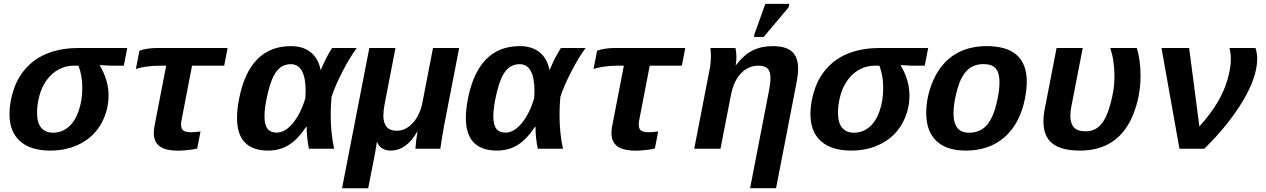

<svg xmlns="http://www.w3.org/2000/svg" viewBox="-20 -780 6641 1007"><path d="M243.7 9.8Q140.6 9.8 85.2 -39.6Q29.8 -88.9 29.8 -182.1Q29.8 -248 53.7 -315.7Q77.6 -383.3 125 -431.6Q172.4 -480 240.2 -504.2Q308.1 -528.3 392.6 -528.3H647.5L629.4 -435.5H563.5L503.9 -438.5L503.4 -436.5Q549.3 -359.4 549.3 -279.3Q549.3 -200.7 511.5 -132.6Q473.6 -64.5 403.3 -27.3Q333 9.8 243.7 9.8ZM411.6 -319.3Q411.6 -383.3 391.6 -435.5H365.2Q325.2 -435.5 288.6 -416.3Q252 -397 225.6 -360.8Q199.2 -324.7 186.8 -278.3Q174.3 -231.9 174.3 -189Q174.3 -136.2 196 -110.1Q217.8 -84 258.3 -84Q304.2 -84 339.1 -113.8Q374 -143.6 392.8 -198.7Q411.6 -253.9 411.6 -319.3Z M818.8 -435.5Q779.3 -435.5 742.7 -429.9Q706.1 -424.3 692.4 -417.5L711.4 -514.2Q725.6 -520 751.2 -524.2Q776.9 -528.3 803.2 -528.3H1173.8L1155.8 -435.5H987.3L932.6 -152.3Q929.7 -137.7 929.7 -127Q929.7 -103 942.6 -94.7Q955.6 -86.4 980.5 -86.4Q1000.5 -86.4 1031.7 -90.3L1014.2 -1Q998.5 3.4 967.3 6.8Q936 10.3 916 10.3Q848.6 10.3 817.6 -12.5Q786.6 -35.2 786.6 -83Q786.6 -100.6 791 -122.6L851.6 -435.5Z M1586.4 -115.7Q1542.5 -49.3 1494.9 -19.8Q1447.3 9.8 1386.7 9.8Q1223.1 9.8 1223.1 -161.6Q1223.1 -206.1 1233.9 -261.7Q1288.6 -538.1 1505.9 -538.1Q1569.3 -538.1 1609.4 -506.1Q1649.4 -474.1 1661.6 -413.6H1663.1Q1688 -475.6 1721.7 -528.3H1851.1Q1816.4 -481.9 1776.6 -405.3Q1736.8 -328.6 1718.8 -271.5Q1714.4 -224.1 1714.4 -178.2Q1714.4 -83 1732.4 0H1600.6Q1588.4 -55.7 1588.4 -115.7ZM1367.2 -169.4Q1367.2 -125 1383.1 -104.7Q1398.9 -84.5 1432.1 -84.5Q1475.1 -84.5 1515.9 -133.5Q1556.6 -182.6 1581.5 -264.6L1583 -304.2Q1583 -372.6 1563.2 -408Q1543.5 -443.4 1505.4 -443.4Q1461.4 -443.4 1433.1 -409.2Q1404.8 -375 1386 -297.6Q1367.2 -220.2 1367.2 -169.4Z M2158.7 0Q2163.1 -54.7 2169.9 -89.8H2168.5Q2111.3 9.8 2028.8 9.8Q2003.4 9.8 1984.6 -2Q1965.8 -13.7 1958.5 -34.2H1956.5L1947.3 22L1911.1 207.5H1773.9L1917 -528.3H2054.2L1997.1 -232.9Q1990.7 -198.2 1990.7 -174.8Q1990.7 -94.2 2060.1 -94.2Q2108.4 -94.2 2146 -136Q2183.6 -177.7 2196.3 -246.1L2251 -528.3H2388.2L2308.6 -118.2Q2291 -17.1 2289.6 0Z M2786.6 -115.7Q2742.7 -49.3 2695.1 -19.8Q2647.5 9.8 2586.9 9.8Q2423.3 9.8 2423.3 -161.6Q2423.3 -206.1 2434.1 -261.7Q2488.8 -538.1 2706.1 -538.1Q2769.5 -538.1 2809.6 -506.1Q2849.6 -474.1 2861.8 -413.6H2863.3Q2888.2 -475.6 2921.9 -528.3H3051.3Q3016.6 -481.9 2976.8 -405.3Q2937 -328.6 2918.9 -271.5Q2914.6 -224.1 2914.6 -178.2Q2914.6 -83 2932.6 0H2800.8Q2788.6 -55.7 2788.6 -115.7ZM2567.4 -169.4Q2567.4 -125 2583.3 -104.7Q2599.1 -84.5 2632.3 -84.5Q2675.3 -84.5 2716.1 -133.5Q2756.8 -182.6 2781.7 -264.6L2783.2 -304.2Q2783.2 -372.6 2763.4 -408Q2743.7 -443.4 2705.6 -443.4Q2661.6 -443.4 2633.3 -409.2Q2605 -375 2586.2 -297.6Q2567.4 -220.2 2567.4 -169.4Z M3219.2 -435.5Q3179.7 -435.5 3143.1 -429.9Q3106.4 -424.3 3092.8 -417.5L3111.8 -514.2Q3126 -520 3151.6 -524.2Q3177.2 -528.3 3203.6 -528.3H3574.2L3556.2 -435.5H3387.7L3333 -152.3Q3330.1 -137.7 3330.1 -127Q3330.1 -103 3343 -94.7Q3356 -86.4 3380.9 -86.4Q3400.9 -86.4 3432.1 -90.3L3414.6 -1Q3398.9 3.4 3367.7 6.8Q3336.4 10.3 3316.4 10.3Q3249 10.3 3218 -12.5Q3187 -35.2 3187 -83Q3187 -100.6 3191.4 -122.6L3252 -435.5Z M3914.1 207 4013.7 -307.1Q4021 -345.2 4021 -370.1Q4021 -406.2 4005.4 -420.9Q3989.7 -435.5 3957.5 -435.5Q3904.8 -435.5 3866.7 -395.8Q3828.6 -356 3814 -283.7L3758.8 0H3621.1L3701.7 -415.5Q3708.5 -448.7 3708.5 -487.3Q3708.5 -507.8 3706.1 -528.3H3837.4Q3842.3 -506.8 3842.3 -481Q3842.3 -457.5 3838.4 -438H3839.8Q3881.8 -492.7 3927.5 -515.4Q3973.1 -538.1 4032.7 -538.1Q4100.6 -538.1 4133.3 -509.8Q4166 -481.4 4166 -418.9Q4166 -389.6 4158.7 -352.1L4050.3 207ZM3934.1 -586.4 3937.5 -602.5 3994.1 -759.8H4119.6L4116.2 -741.7L3985.4 -586.4Z M4444.3 9.8Q4341.3 9.8 4285.9 -39.6Q4230.5 -88.9 4230.5 -182.1Q4230.5 -248 4254.4 -315.7Q4278.3 -383.3 4325.7 -431.6Q4373 -480 4440.9 -504.2Q4508.8 -528.3 4593.3 -528.3H4848.1L4830.1 -435.5H4764.2L4704.6 -438.5L4704.1 -436.5Q4750 -359.4 4750 -279.3Q4750 -200.7 4712.2 -132.6Q4674.3 -64.5 4604 -27.3Q4533.7 9.8 4444.3 9.8ZM4612.3 -319.3Q4612.3 -383.3 4592.3 -435.5H4565.9Q4525.9 -435.5 4489.3 -416.3Q4452.6 -397 4426.3 -360.8Q4399.9 -324.7 4387.5 -278.3Q4375 -231.9 4375 -189Q4375 -136.2 4396.7 -110.1Q4418.5 -84 4459 -84Q4504.9 -84 4539.8 -113.8Q4574.7 -143.6 4593.5 -198.7Q4612.3 -253.9 4612.3 -319.3Z M5045.4 9.8Q4943.8 9.8 4890.9 -41Q4837.9 -91.8 4837.9 -187Q4837.9 -276.9 4876.7 -362.8Q4915.5 -448.7 4986.3 -493.4Q5057.1 -538.1 5154.8 -538.1Q5365.2 -538.1 5365.2 -351.1Q5365.2 -314 5356 -264.6Q5330.6 -133.3 5250 -61.8Q5169.4 9.8 5045.4 9.8ZM5222.2 -349.1Q5222.2 -398.4 5202.1 -421.1Q5182.1 -443.8 5138.7 -443.8Q5086.4 -443.8 5053.2 -411.9Q5020 -379.9 5000.5 -310.1Q4981 -240.2 4981 -184.6Q4981 -84 5062 -84Q5115.2 -84 5148.9 -116.7Q5182.6 -149.4 5202.4 -221.4Q5222.2 -293.5 5222.2 -349.1Z M5645 9.8Q5546.9 9.8 5499.8 -27.3Q5452.6 -64.5 5452.6 -143.1Q5452.6 -174.3 5460 -211.4L5521.5 -528.3H5658.7L5599.6 -224.6Q5593.8 -195.3 5593.8 -172.9Q5593.8 -132.3 5612.5 -111.8Q5631.3 -91.3 5672.9 -91.3Q5722.2 -91.3 5752.9 -125.2Q5783.7 -159.2 5804.4 -235.8Q5825.2 -312.5 5825.2 -375.5Q5825.2 -463.4 5802.7 -528.3H5942.4Q5961.9 -464.8 5961.9 -381.8Q5961.9 -276.9 5924.1 -181.4Q5886.2 -85.9 5815.9 -38.1Q5745.6 9.8 5645 9.8Z M6296.4 0H6166L6071.8 -528.3H6216.8L6270.5 -116.7Q6328.6 -181.6 6363.8 -240Q6398.9 -298.3 6417.2 -360.1Q6435.5 -421.9 6435.5 -469.2Q6435.5 -501 6428.2 -528.3H6564.9Q6573.7 -501 6573.7 -472.7Q6573.7 -376 6498.3 -250Q6422.9 -124 6296.4 0Z"/></svg>

Font: Cousine
Style: Bold Italic
Weight: 700
Italic angle: -12°
Monospace: yes
Designer: Steve Matteson
Foundry: Ascender Corporation
Version: Version 1.20